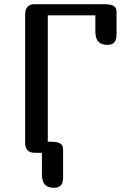

<svg xmlns="http://www.w3.org/2000/svg" viewBox="-20 -729 591 916"><path d="M146 0Q123 0 111.5 -12Q100 -24 100 -50V-659Q100 -685 111.5 -697Q123 -709 146 -709H476Q507 -709 521.5 -701Q536 -693 536 -672V-565Q536 -539 525.5 -527Q515 -515 493 -515Q464 -515 449.5 -530Q435 -545 435 -580V-656H208V-65Q208 -30 193 -15Q178 0 146 0ZM146 -53H221Q252 -53 266.5 -45Q281 -37 281 -16V117Q281 143 270.5 155Q260 167 238 167Q209 167 194.5 152Q180 137 180 102V0H146Z"/></svg>

Font: Marmelad for Arash.Academy
Style: Regular
Weight: 400
Designer: Manvel Shmavonyan
Foundry: Cyreal
Version: Version 1.110;Glyphs 3.2 (3202)